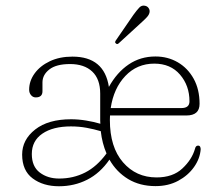

<svg xmlns="http://www.w3.org/2000/svg" viewBox="-20 -654 792 685"><path d="M692 -283.5Q692 -242 645 -242H372.5Q372 -234 372 -226Q372 -129 418.8 -75Q465.5 -21 538.5 -21Q596.5 -21 630.5 -52.8Q664.5 -84.5 675.5 -122.5Q678 -134.5 686.5 -134.5Q692 -134.5 694 -130.5Q696 -126.5 696 -121.5Q693.5 -88 672.2 -58Q651 -28 615.8 -9Q580.5 10 535 10Q479 10 437.2 -15.2Q395.5 -40.5 370.5 -84.5Q337 -36 291 -12.8Q245 10.5 190.5 10.5Q134 10.5 96.5 -17.5Q59 -45.5 59 -102.5Q59 -155.5 105.5 -192Q152 -228.5 233.5 -228.5Q259.5 -228.5 287 -224Q314.5 -219.5 338 -212.5Q337.5 -218 337.5 -224V-320Q337.5 -372 309 -398.8Q280.5 -425.5 230 -425.5Q180.5 -425.5 156 -406.2Q131.5 -387 131.5 -360V-328.5Q131.5 -306.5 107.5 -306.5Q97.5 -306.5 90.8 -314.5Q84 -322.5 84 -334Q84 -365 103.5 -392Q123 -419 157.8 -435.5Q192.5 -452 238.5 -452Q352 -452 368.5 -344Q397 -395.5 439 -424Q481 -452.5 534.5 -452.5Q578.5 -452.5 614.2 -431.8Q650 -411 671 -373Q692 -335 692 -283.5ZM530.5 -427Q469 -427 427.2 -383Q385.5 -339 375 -268.5H627.5Q656 -268.5 656 -292.5Q656 -348.5 622.2 -387.8Q588.5 -427 530.5 -427ZM93.5 -104.5Q93.5 -60 121.8 -38.5Q150 -17 191 -17Q241.5 -17 283.8 -38.5Q326 -60 360 -106.5Q344.5 -142.5 339.5 -186Q316 -193 289.2 -198Q262.5 -203 233 -203Q169 -203 131.2 -177.2Q93.5 -151.5 93.5 -104.5ZM456 -601Q468 -617.5 476.8 -626.8Q485.5 -636 497 -633.5Q505.5 -632 510.2 -625.2Q515 -618.5 513.5 -610Q512 -601.5 504.5 -593.2Q497 -585 487 -576L403.5 -499.5Q398 -494.5 393.5 -499Q390 -501.5 391 -505Q392 -508.5 394.5 -511.5Z"/></svg>

Font: Fraunces 72pt SuperSoft Thin
Style: Regular
Weight: 100
Version: Version 1.000;[b76b70a41]